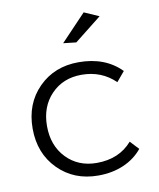

<svg xmlns="http://www.w3.org/2000/svg" viewBox="-84 -813 729 881"><g transform="rotate(-10 280.5 -372.5)"><path d="M366.2 -747.1 435.1 -716.8 309.1 -617.2 249 -624ZM462.9 -404.8Q399.4 -466.8 306.2 -466.8Q220.2 -466.8 165 -409.7Q109.9 -352.5 109.9 -262.2Q109.9 -170.9 165 -113.5Q220.2 -56.2 306.2 -56.2Q410.6 -56.2 471.2 -126L508.8 -85.9Q474.1 -43.5 421.4 -20.8Q368.7 2 303.2 2Q189.9 2 116.5 -72.3Q43 -146.5 43 -262.2Q43 -377.9 116.5 -451.9Q189.9 -525.9 303.2 -525.9Q426.8 -525.9 501 -450.2Z"/></g></svg>

Font: Montserrat arm Light
Style: Regular
Weight: 300
Designer: Julieta Ulanovsky
Foundry: Julieta Ulanovsky
Version: Version 6.000;PS 006.000;hotconv 1.0.88;makeotf.lib2.5.64775